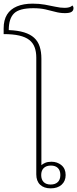

<svg xmlns="http://www.w3.org/2000/svg" viewBox="-60 -1029 423 1053"><path d="M218 4Q181 4 160 -16Q139 -36 139 -73V-713Q139 -745 130 -769.5Q121 -794 100.5 -810Q80 -826 45.5 -834Q11 -842 -40 -842V-874Q-40 -919 -21.5 -949Q-3 -979 33 -994Q69 -1009 119 -1009Q155 -1009 186 -1003.5Q217 -998 244 -992Q271 -986 294 -986Q309 -986 319.5 -989Q330 -992 337 -999Q340 -996 341.5 -992.5Q343 -989 343 -984Q343 -971 332.5 -964Q322 -957 296 -957Q269 -957 243.5 -964Q218 -971 189 -977.5Q160 -984 123 -984Q46 -984 17 -955.5Q-12 -927 -12 -864Q38 -862 72 -851.5Q106 -841 127 -822Q148 -803 157.5 -774Q167 -745 167 -707V-123Q174 -130 188 -136Q202 -142 222 -142Q254 -142 277 -123Q300 -104 300 -69Q300 -36 278 -16Q256 4 218 4ZM218 -17Q243 -17 257 -30.5Q271 -44 271 -69Q271 -94 257.5 -107.5Q244 -121 219 -121Q194 -121 180 -107.5Q166 -94 166 -69Q166 -44 179.5 -30.5Q193 -17 218 -17Z"/></svg>

Font: Noto Serif Thai Thin
Style: Regular
Weight: 250
Version: Version 2.001